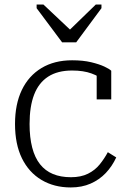

<svg xmlns="http://www.w3.org/2000/svg" viewBox="-20 -812 568 844"><path d="M253 -626H315L426 -776V-792H401L265 -660L310 -661L171 -792H141V-776ZM292 -33Q336 -33 367 -48.5Q398 -64 418.5 -89.5Q439 -115 454 -143L491 -120Q473 -81 445 -51.5Q417 -22 378.5 -5Q340 12 291 12Q218 12 162.5 -21Q107 -54 76.5 -116Q46 -178 46 -267Q46 -354 76 -416.5Q106 -479 162.5 -513Q219 -547 297 -547Q345 -547 380.5 -538.5Q416 -530 438.5 -519.5Q461 -509 469 -501V-375H405V-492Q414 -490 421.5 -486.5Q429 -483 433 -478Q437 -473 438 -467.5Q439 -462 437 -457Q418 -476 382.5 -489Q347 -502 297 -502Q233 -502 191.5 -475Q150 -448 130 -396Q110 -344 110 -267Q110 -208 121.5 -163.5Q133 -119 156 -90Q179 -61 213 -47Q247 -33 292 -33Z"/></svg>

Font: Roboto Serif SemiCondensed ExtraLight
Style: Regular
Weight: 250
Width: 4
Designer: Greg Gazdowicz
Foundry: Commercial Type
Version: Version 1.007